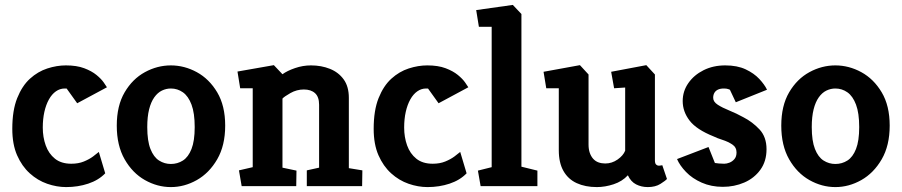

<svg xmlns="http://www.w3.org/2000/svg" viewBox="-20 -757 3668 781"><path d="M249 4Q211 4 172 -9.5Q133 -23 101 -52Q69 -81 49.5 -125.5Q30 -170 30 -233Q30 -308 50 -358Q70 -408 102 -437Q134 -466 172.5 -478.5Q211 -491 248 -491Q292 -491 322.5 -479.5Q353 -468 372.5 -452Q392 -436 402 -421.5Q412 -407 415 -402L294 -337L251 -397H243Q224 -397 207.5 -385.5Q191 -374 179 -352.5Q167 -331 160.5 -302Q154 -273 154 -238Q154 -199 166 -165.5Q178 -132 203.5 -111.5Q229 -91 270 -91Q299 -91 321 -100Q343 -109 358.5 -120.5Q374 -132 382 -139L408 -52Q381 -24 339 -10Q297 4 249 4Z M675 4Q620 4 569.5 -24.5Q519 -53 487 -109Q455 -165 455 -246Q455 -327 487 -381.5Q519 -436 569.5 -463.5Q620 -491 675 -491Q730 -491 780.5 -463.5Q831 -436 863.5 -381.5Q896 -327 896 -246Q896 -165 863.5 -109Q831 -53 780.5 -24.5Q730 4 675 4ZM675 -90Q702 -90 724 -104Q746 -118 759 -151Q772 -184 772 -240Q772 -297 759 -331.5Q746 -366 724 -381.5Q702 -397 675 -397Q656 -397 638.5 -388.5Q621 -380 607.5 -361Q594 -342 586.5 -312Q579 -282 579 -240Q579 -184 592 -151Q605 -118 627 -104Q649 -90 675 -90Z M963 0 952 -64 1008 -77V-398H957L946 -466L1094 -492L1129 -455Q1148 -469 1180 -480Q1212 -491 1245 -491Q1287 -491 1322 -477Q1357 -463 1378 -434Q1399 -405 1399 -359V-73L1454 -64L1453 0H1228V-64L1278 -75V-331Q1278 -363 1261.5 -378Q1245 -393 1216 -393Q1187 -393 1161.5 -378.5Q1136 -364 1129 -356V-75L1186 -63L1185 0Z M1719 4Q1681 4 1642 -9.5Q1603 -23 1571 -52Q1539 -81 1519.5 -125.5Q1500 -170 1500 -233Q1500 -308 1520 -358Q1540 -408 1572 -437Q1604 -466 1642.5 -478.5Q1681 -491 1718 -491Q1762 -491 1792.5 -479.5Q1823 -468 1842.5 -452Q1862 -436 1872 -421.5Q1882 -407 1885 -402L1764 -337L1721 -397H1713Q1694 -397 1677.5 -385.5Q1661 -374 1649 -352.5Q1637 -331 1630.5 -302Q1624 -273 1624 -238Q1624 -199 1636 -165.5Q1648 -132 1673.5 -111.5Q1699 -91 1740 -91Q1769 -91 1791 -100Q1813 -109 1828.5 -120.5Q1844 -132 1852 -139L1878 -52Q1851 -24 1809 -10Q1767 4 1719 4Z M1935 0 1924 -63 1980 -77V-648H1928L1917 -716L2066 -737L2101 -700V-79L2166 -63V0Z M2408 4Q2361 4 2326 -12Q2291 -28 2272 -61.5Q2253 -95 2253 -146V-398H2202L2191 -465L2339 -492L2374 -454V-169Q2374 -150 2379 -135.5Q2384 -121 2393 -111Q2402 -101 2414.5 -96.5Q2427 -92 2442 -92Q2469 -92 2492 -108Q2515 -124 2523 -144V-401L2478 -398L2466 -465L2609 -492L2644 -454V-105Q2644 -92 2649 -87.5Q2654 -83 2660 -83Q2665 -83 2669 -84Q2673 -85 2674 -85L2693 -29Q2687 -22 2666.5 -9Q2646 4 2615 4Q2589 4 2567.5 -7Q2546 -18 2534 -44Q2511 -19 2476 -7.5Q2441 4 2408 4Z M2920 3Q2873 3 2834.5 -14Q2796 -31 2770.5 -57.5Q2745 -84 2734 -110L2862 -159L2888 -94Q2894 -93 2904.5 -92Q2915 -91 2926 -91Q2936 -91 2947.5 -95.5Q2959 -100 2967.5 -110Q2976 -120 2976 -137Q2976 -158 2958.5 -169.5Q2941 -181 2919 -188Q2897 -195 2883 -202Q2813 -230 2785 -266.5Q2757 -303 2757 -346Q2757 -386 2780 -419Q2803 -452 2842 -471.5Q2881 -491 2930 -491Q2979 -491 3013 -475Q3047 -459 3068.5 -436Q3090 -413 3100 -392L2973 -341L2949 -392Q2949 -392 2942.5 -394.5Q2936 -397 2925 -397Q2910 -397 2900.5 -392.5Q2891 -388 2886 -379.5Q2881 -371 2881 -359Q2881 -343 2899.5 -331Q2918 -319 2946.5 -307.5Q2975 -296 3004 -280Q3041 -261 3069.5 -230.5Q3098 -200 3098 -150Q3098 -101 3073 -66.5Q3048 -32 3007.5 -14.5Q2967 3 2920 3Z M3378 4Q3323 4 3272.5 -24.5Q3222 -53 3190 -109Q3158 -165 3158 -246Q3158 -327 3190 -381.5Q3222 -436 3272.5 -463.5Q3323 -491 3378 -491Q3433 -491 3483.5 -463.5Q3534 -436 3566.5 -381.5Q3599 -327 3599 -246Q3599 -165 3566.5 -109Q3534 -53 3483.5 -24.5Q3433 4 3378 4ZM3378 -90Q3405 -90 3427 -104Q3449 -118 3462 -151Q3475 -184 3475 -240Q3475 -297 3462 -331.5Q3449 -366 3427 -381.5Q3405 -397 3378 -397Q3359 -397 3341.5 -388.5Q3324 -380 3310.5 -361Q3297 -342 3289.5 -312Q3282 -282 3282 -240Q3282 -184 3295 -151Q3308 -118 3330 -104Q3352 -90 3378 -90Z"/></svg>

Font: Kreon Light
Style: Regular
Weight: 300
Designer: Julia Petretta
Foundry: Julia Petretta and Eli Heuer
Version: Version 2.002